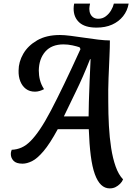

<svg xmlns="http://www.w3.org/2000/svg" viewBox="-20 -884 744 1064"><path d="M588 160Q561 160 540.5 140.5Q520 121 505.5 81Q491 41 483 -21.5Q475 -84 472 -168H300Q256 -87 221 -46Q186 -5 157.5 9Q129 23 105 23Q70 23 55 7Q40 -9 40 -30Q40 -38 41.5 -43.5Q43 -49 45 -54Q73 -55 98.5 -66Q124 -77 149 -102Q174 -127 202 -168.5Q230 -210 262.5 -272Q295 -334 335.5 -418Q376 -502 426 -612L421 -622Q407 -627 382 -632.5Q357 -638 332 -638Q266 -638 231 -598Q196 -558 195 -493Q195 -466 201.5 -440.5Q208 -415 224 -390Q213 -384 200 -380Q187 -376 174 -376Q144 -376 123.5 -391.5Q103 -407 92.5 -433.5Q82 -460 83 -493Q83 -541 109 -586Q135 -631 186 -660.5Q237 -690 312 -690Q336 -690 371.5 -685.5Q407 -681 447 -675Q487 -669 524 -664.5Q561 -660 589 -660Q589 -623 586.5 -569Q584 -515 581.5 -451.5Q579 -388 580 -321Q580 -253 583.5 -187.5Q587 -122 596 -64Q605 -6 621 39Q637 84 662 110Q657 123 645.5 134.5Q634 146 620 153Q606 160 588 160ZM334 -239H471Q471 -269 472.5 -320Q474 -371 476.5 -432.5Q479 -494 482 -556H479Q440 -457 400.5 -376.5Q361 -296 334 -239ZM515 -731Q451 -731 419.5 -759.5Q388 -788 388 -836Q388 -849 391 -864H479Q477 -854 476 -847.5Q475 -841 475 -835Q475 -819 481 -806.5Q487 -794 498 -787Q509 -780 525 -780Q548 -780 566 -793.5Q584 -807 595.5 -826.5Q607 -846 611 -864H693Q686 -824 662 -794Q638 -764 601 -747.5Q564 -731 515 -731Z"/></svg>

Font: Sansita Swashed Light
Style: Regular
Weight: 400
Version: Version 1.003